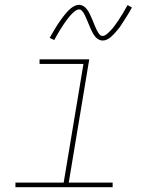

<svg xmlns="http://www.w3.org/2000/svg" viewBox="-20 -776 640 796"><path d="M44 0V-19H244L326 -511H144V-530H350L265 -19H447V0ZM406 -608Q399 -608 393 -610.5Q387 -613 382.5 -616.5Q378 -620 374 -625Q370 -630 367 -635Q364 -640 361.5 -645Q359 -650 356.5 -655.5Q354 -661 351.5 -667Q349 -673 346.5 -679Q344 -685 341.5 -691Q339 -697 336.5 -702.5Q334 -708 332 -712.5Q330 -717 326 -723Q322 -729 318 -733Q314 -737 308 -737Q303 -737 298 -734.5Q293 -732 290 -729.5Q287 -727 283 -723.5Q279 -720 274.5 -715Q270 -710 268 -707.5Q266 -705 263.5 -702Q261 -699 258.5 -695.5Q256 -692 253.5 -688.5Q251 -685 248 -681Q245 -677 242.5 -673Q240 -669 237 -664.5Q234 -660 231 -655Q228 -650 224.5 -644.5Q221 -639 218 -633.5Q215 -628 211.5 -622Q208 -616 205 -610L186 -619Q192 -630 198 -640Q204 -650 209.5 -659.5Q215 -669 220.5 -677Q226 -685 231 -692Q236 -699 240.5 -705Q245 -711 249.5 -716.5Q254 -722 261 -729.5Q268 -737 275 -742.5Q282 -748 290.5 -752Q299 -756 308 -756Q314 -756 320 -753.5Q326 -751 330.5 -747.5Q335 -744 339 -739Q343 -734 346 -729.5Q349 -725 351.5 -719.5Q354 -714 356.5 -708.5Q359 -703 361.5 -697.5Q364 -692 366.5 -685.5Q369 -679 371.5 -673Q374 -667 376.5 -661.5Q379 -656 381 -651.5Q383 -647 387 -641Q391 -635 395 -631Q399 -627 406 -627Q410 -627 415 -629.5Q420 -632 423.5 -635Q427 -638 430.5 -641.5Q434 -645 438.5 -649.5Q443 -654 445 -656.5Q447 -659 449.5 -662Q452 -665 454.5 -668.5Q457 -672 459.5 -675.5Q462 -679 465 -683Q468 -687 471 -691.5Q474 -696 476.5 -700.5Q479 -705 482.5 -710Q486 -715 489 -720Q492 -725 495 -730.5Q498 -736 501.5 -742Q505 -748 509 -755L527 -745Q521 -734 515 -724Q509 -714 503.5 -705Q498 -696 492.5 -688Q487 -680 482.5 -672.5Q478 -665 473 -659Q468 -653 463.5 -647.5Q459 -642 452 -634.5Q445 -627 438.5 -621.5Q432 -616 423.5 -612Q415 -608 406 -608Z"/></svg>

Font: Iosevka Slab ThExObl
Style: Regular
Weight: 100
Width: 7
Italic angle: -9°
Monospace: yes
Designer: Belleve Invis
Foundry: Belleve Invis
Version: Version 11.1.1; ttfautohint (v1.8.3)